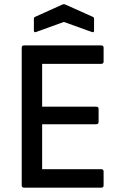

<svg xmlns="http://www.w3.org/2000/svg" viewBox="-20 -864 565 884"><path d="M147 -717 274 -763 402 -717C409 -714 413 -716 413 -723V-776C413 -783 411 -785 406 -787L281 -843C277 -845 271 -845 267 -843L143 -787C138 -785 136 -783 136 -776V-723C136 -716 140 -714 147 -717ZM90 0H447C453 0 457 -4 457 -10V-75C457 -81 453 -85 447 -85H174V-292H423C430 -292 434 -296 434 -302V-363C434 -369 430 -373 423 -373H174V-570H447C453 -570 457 -574 457 -580V-645C457 -651 453 -655 447 -655H90C84 -655 80 -651 80 -645V-10C80 -4 84 0 90 0Z"/></svg>

Font: Sofia Sans Cond SemiBold
Style: Regular
Weight: 600
Width: 3
Designer: Botio Nikoltchev, Ani Petrova
Foundry: lettersoup
Version: Version 4.100